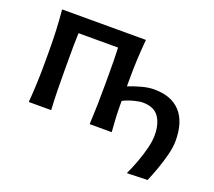

<svg xmlns="http://www.w3.org/2000/svg" viewBox="-114 -649 1083 970"><g transform="rotate(20 428.0 -164.0)"><path d="M654 168.5Q669.5 136 685 94.8Q700.5 53.5 710.8 12.8Q721 -28 721 -59Q721 -120.5 694.8 -157.5Q668.5 -194.5 608.5 -194.5Q592 -194.5 562.8 -187.2Q533.5 -180 504.5 -165.5Q504.5 -116.5 506.2 -80.2Q508 -44 511.5 0H393Q395.5 -54.5 396.8 -105.2Q398 -156 398 -218V-268Q398 -311 397.5 -345.5Q397 -380 395.5 -412.5H183Q181.5 -380 181.2 -345.5Q181 -311 181 -268V-218Q181 -156 182 -105.2Q183 -54.5 186 0H65.5Q70 -54.5 72 -105.2Q74 -156 74 -218V-268Q74 -337.5 71.5 -390.2Q69 -443 64 -497H514.5Q510 -444.5 507.2 -393.8Q504.5 -343 504.5 -277V-244Q536.5 -256.5 573 -266.5Q609.5 -276.5 640.5 -276.5Q733 -276.5 781.5 -223.5Q830 -170.5 830 -68.5Q830 -35 819 8Q808 51 792.8 93Q777.5 135 764.5 165Z"/></g></svg>

Font: Commissioner Flair Medium
Style: Regular
Weight: 500
Designer: Kostas Bartsokas
Foundry: Kostas Bartsokas
Version: Version 1.000; ttfautohint (v1.8.3)